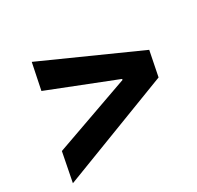

<svg xmlns="http://www.w3.org/2000/svg" viewBox="-114 -685 770 752"><g transform="rotate(-30 271.0 -309.0)"><path d="M14 -62.8 39.7 -193.7 384.7 -316.1 385.1 -320.3 87.9 -437.4 112.1 -555.1 534.2 -365.9 511.8 -253.9Z"/></g></svg>

Font: Reddit Sans
Style: Italic
Weight: 400
Italic angle: -11.25°
Designer: Stephen Hutchings
Version: Version 1.013